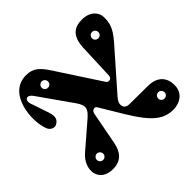

<svg xmlns="http://www.w3.org/2000/svg" viewBox="-191 -968 1179 1179"><g transform="rotate(-45 399.0 -378.0)"><path d="M553 -641 544 -411C543 -386 514 -381 504 -396L318 -681C278 -742 248 -773 185 -773C24 -773 6 -546 44 -454C55 -427 82 -420 97 -426C127 -440 138 -463 123 -509L81 -633C70 -670 102 -688 128 -651L280 -435C318 -381 309 -357 266 -319L105 -180C22 -109 36 13 155 13C229 13 262 -30 275 -100L315 -310C320 -335 346 -340 355 -325L444 -177C540 -17 599 17 679 17C723 17 788 -9 788 -85C788 -148 753 -196 668 -197L510 -198C475 -198 468 -217 467 -235C467 -250 473 -264 492 -285L711 -534C773 -605 776 -643 776 -686C776 -731 737 -772 670 -772C601 -772 557 -740 553 -641ZM660 -619C644 -619 632 -631 632 -646C632 -661 644 -674 660 -674C675 -674 687 -661 687 -646C687 -631 675 -619 660 -619ZM686 -70C670 -70 658 -82 658 -97C658 -112 670 -125 686 -125C701 -125 713 -112 713 -97C713 -82 701 -70 686 -70ZM153 -70C137 -70 125 -82 125 -97C125 -112 137 -125 153 -125C168 -125 180 -112 180 -97C180 -82 168 -70 153 -70ZM227 -623C211 -623 199 -635 199 -650C199 -665 211 -678 227 -678C242 -678 254 -665 254 -650C254 -635 242 -623 227 -623Z"/></g></svg>

Font: Pilowlava Atome
Style: Regular
Weight: 500
Designer: Anton Moglia, Jérémy Landes, Maksym Kobuzan (Cyrillic), Velvetyne Type Foundry
Foundry: Anton Moglia, Jérémy Landes, Velvetyne Type Foundry
Version: Version 1.002;Glyphs 3.3 (3303)